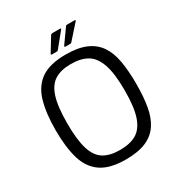

<svg xmlns="http://www.w3.org/2000/svg" viewBox="-192 -947 1011 1083"><g transform="rotate(-30 314.0 -405.5)"><path d="M51 -334Q51 -445 73.5 -521.5Q96 -598 153 -637Q210 -676 313 -676Q393 -676 444.5 -653.5Q496 -631 525 -588Q554 -545 565 -481Q576 -417 576 -334Q576 -251 565 -187.5Q554 -124 525 -80.5Q496 -37 444.5 -15Q393 7 313 7Q210 7 153 -32Q96 -71 73.5 -147Q51 -223 51 -334ZM127 -334Q127 -225 146.5 -164.5Q166 -104 206.5 -80Q247 -56 311 -56Q376 -56 417.5 -80Q459 -104 480 -164Q501 -224 501 -334Q501 -444 480 -505Q459 -566 417.5 -590.5Q376 -615 311 -615Q247 -615 206.5 -590Q166 -565 146.5 -504.5Q127 -444 127 -334ZM288 -720Q286 -718 284 -716.5Q282 -715 276 -715H248Q239 -715 243 -723L298 -813Q301 -818 311 -818H359Q362 -818 363.5 -816Q365 -814 362 -811ZM376 -720Q374 -718 372 -716.5Q370 -715 364 -715H336Q331 -715 330 -717.5Q329 -720 331 -723L395 -813Q397 -817 400 -817.5Q403 -818 407 -818H454Q457 -818 458.5 -816Q460 -814 457 -811Z"/></g></svg>

Font: Glory Thin
Style: Regular
Weight: 400
Version: Version 1.011